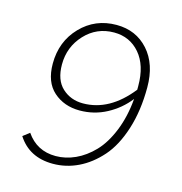

<svg xmlns="http://www.w3.org/2000/svg" viewBox="-100 -742 800 845"><g transform="rotate(15 300.0 -319.5)"><path d="M274 -279Q395 -279 490 -399V-416Q490 -510 444.5 -563Q399 -616 327 -616Q248 -616 194.5 -558.5Q141 -501 141 -421Q141 -350 179.5 -314.5Q218 -279 274 -279ZM215 12Q107 12 54 -71L84 -94Q132 -24 218 -24Q263 -24 307 -44Q351 -64 389 -103.5Q427 -143 453.5 -208.5Q480 -274 487 -356Q448 -306 391 -275.5Q334 -245 268 -245Q197 -245 149 -287.5Q101 -330 101 -414Q101 -515 166.5 -583Q232 -651 329 -651Q418 -651 474 -588.5Q530 -526 530 -420Q530 -314 503 -229Q476 -144 430.5 -92.5Q385 -41 330 -14.5Q275 12 215 12Z"/></g></svg>

Font: TypoPRO Source Code Pro
Style: Italic
Weight: 300
Italic angle: -11°
Monospace: yes
Designer: Paul D. Hunt, Teo Tuominen
Foundry: Adobe Systems Incorporated
Version: Version 1.030;PS 1.0;hotconv 1.0.84;makeotf.lib2.5.63406